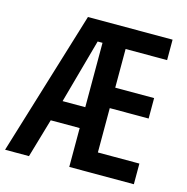

<svg xmlns="http://www.w3.org/2000/svg" viewBox="-106 -815 894 916"><g transform="rotate(15 341.0 -357.0)"><path d="M635 0H316V-192H173L117 0H-1L217 -714H635V-613H430V-422H622V-321H430V-102H635ZM204 -295H316V-613H292Z"/></g></svg>

Font: Noto Sans Gurmukhi ExtraCondensed SemiBold
Style: Regular
Weight: 600
Width: 2
Designer: Jelle Bosma - Monotype Design Team
Foundry: Monotype Imaging Inc.
Version: Version 2.004; ttfautohint (v1.8.4.7-5d5b)